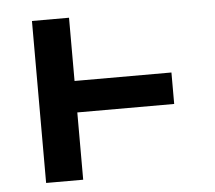

<svg xmlns="http://www.w3.org/2000/svg" viewBox="-43 -567 686 614"><g transform="rotate(-5 300.0 -260.0)"><path d="M81 0V-520H200V-317H511V-216H200V0Z"/></g></svg>

Font: Iosevka Fixed Extended
Style: Bold
Weight: 700
Width: 7
Monospace: yes
Designer: Belleve Invis
Foundry: Belleve Invis
Version: Version 24.1.1; ttfautohint (v1.8.4)